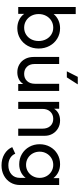

<svg xmlns="http://www.w3.org/2000/svg" viewBox="722 -1546 1044 2528"><g transform="rotate(90 1244.0 -282.0)"><path d="M163 -78V0H72V-757H165V-466Q197 -506 245.5 -528.5Q294 -551 352 -551Q427 -551 488 -514Q549 -477 584 -412.5Q619 -348 619 -269Q619 -190 584 -126Q549 -62 488 -25Q427 12 351 12Q292 12 243 -11.5Q194 -35 163 -78ZM344 -78Q394 -78 434.5 -103Q475 -128 497.5 -171.5Q520 -215 520 -269Q520 -323 497 -367Q474 -411 434 -436Q394 -461 344 -461Q294 -461 253 -436Q212 -411 188.5 -367Q165 -323 165 -269Q165 -215 188.5 -171.5Q212 -128 253 -103Q294 -78 344 -78Z M730 -202V-539H823V-212Q823 -152 859 -115Q895 -78 953 -78Q1011 -78 1047 -116.5Q1083 -155 1083 -220V-539H1177V0H1086V-66Q1062 -28 1022 -8Q982 12 932 12Q874 12 828 -15Q782 -42 756 -90.5Q730 -139 730 -202ZM992 -784H1091L999 -640H919Z M1321 -539H1412V-473Q1436 -511 1476 -531Q1516 -551 1566 -551Q1623 -551 1669 -524.5Q1715 -498 1741.5 -452Q1768 -406 1768 -349V0H1674V-319Q1674 -385 1638.5 -423Q1603 -461 1545 -461Q1487 -461 1450.5 -422.5Q1414 -384 1414 -319V0H1321Z M1917 79 2004 39Q2019 79 2059 104.5Q2099 130 2157 130Q2228 130 2275 89.5Q2322 49 2322 -23V-98Q2292 -57 2245 -35Q2198 -13 2143 -13Q2068 -13 2008 -48.5Q1948 -84 1913.5 -145.5Q1879 -207 1879 -282Q1879 -357 1913 -418.5Q1947 -480 2007 -515.5Q2067 -551 2142 -551Q2198 -551 2245 -528.5Q2292 -506 2325 -464V-539H2416V-23Q2416 47 2383 102Q2350 157 2291 188.5Q2232 220 2158 220Q2073 220 2008.5 181.5Q1944 143 1917 79ZM2151 -103Q2198 -103 2237.5 -127Q2277 -151 2299.5 -192Q2322 -233 2322 -282Q2322 -331 2299.5 -372Q2277 -413 2237.5 -437Q2198 -461 2151 -461Q2102 -461 2062.5 -437Q2023 -413 2000 -372Q1977 -331 1977 -282Q1977 -233 1999.5 -192Q2022 -151 2062 -127Q2102 -103 2151 -103Z"/></g></svg>

Font: Evergrow Sans 
Style: Medium
Weight: 500
Foundry: 10Web
Version: Version 1.000